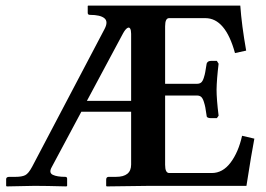

<svg xmlns="http://www.w3.org/2000/svg" viewBox="-20 -666 950 687"><path d="M291 -305.2H449.2V-544.9Q449.2 -558.1 445.6 -564Q441.9 -569.8 435.1 -565.4Q428.2 -561 419.9 -545.9ZM516.1 -1 361.8 1 359.9 -1V-22.9Q359.9 -32.7 368.2 -33.2H395Q449.2 -33.2 449.2 -77.1V-266.1H271L165 -67.9Q153.8 -47.9 168.9 -40.5Q184.1 -33.2 213.9 -33.2Q219.7 -33.2 220.2 -26.9V-1L217.8 1Q142.6 -1 104 -1L3.9 1L2 -1V-24.9Q2 -32.7 12.2 -33.2H35.2Q58.1 -33.2 70.1 -39.1Q82 -44.9 95.2 -69.8L354 -562Q368.2 -588.9 353.5 -600.8Q338.9 -612.8 301.8 -612.8Q293.9 -612.8 293.9 -620.1V-645L295.9 -646H517.1H839.8Q844.7 -576.2 860.8 -484.9L820.8 -476.1Q786.6 -601.1 714.8 -601.1H585Q570.8 -601.1 570.8 -571.8V-366.2H685.1Q693.8 -366.2 699.5 -370.6Q705.1 -375 709 -387Q712.9 -398.9 714.4 -408Q715.8 -417 719.2 -437Q719.2 -440.9 723.6 -444.6Q728 -448.2 734.9 -448.2H755.9L762.2 -438Q755.4 -381.8 754.9 -345.2Q754.9 -311 762.2 -252L755.9 -243.2H734.9Q718.8 -243.2 719.2 -252.9Q716.3 -272.9 714.6 -282Q712.9 -291 709 -303Q705.1 -314.9 699.5 -319.6Q693.8 -324.2 685.1 -324.2H570.8V-76.2Q570.8 -47.4 585 -46.9H737.8Q776.9 -46.9 804.9 -84Q833 -121.1 846.2 -180.2L890.1 -169.9Q880.4 -120.1 861.8 -1Z"/></svg>

Font: Linux Libertine
Style: Semibold
Weight: 600
Designer: Philipp H. Poll
Foundry: Philipp H. Poll
Version: Version 5.1.2 ; ttfautohint (v0.9)